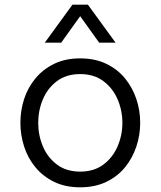

<svg xmlns="http://www.w3.org/2000/svg" viewBox="-20 -789 685 819"><path d="M171 -607 289 -769H355L473 -607H403L322 -720L241 -607ZM322 10Q259 10 211.5 -13Q164 -36 131.5 -75Q99 -114 83 -163.5Q67 -213 67 -265Q67 -318 83 -367Q99 -416 131.5 -455Q164 -494 211.5 -517Q259 -540 322 -540Q385 -540 433 -517Q481 -494 513 -455Q545 -416 561.5 -367Q578 -318 578 -265Q578 -213 561.5 -163.5Q545 -114 513 -75Q481 -36 433 -13Q385 10 322 10ZM322 -57Q381 -57 421 -87Q461 -117 481.5 -164.5Q502 -212 502 -265Q502 -318 481.5 -365.5Q461 -413 421 -443Q381 -473 322 -473Q263 -473 223 -443Q183 -413 163 -365.5Q143 -318 143 -265Q143 -212 163 -164.5Q183 -117 223 -87Q263 -57 322 -57Z"/></svg>

Font: Be Vietnam Pro Light
Style: Regular
Weight: 300
Designer: Lam Bao, Tony Le, Vietanh Nguyen
Foundry: Yellow Type Foundry
Version: Version 1.002; ttfautohint (v1.8.3)